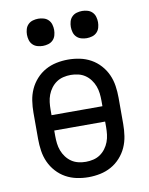

<svg xmlns="http://www.w3.org/2000/svg" viewBox="-84 -793 667 862"><g transform="rotate(-10 250.0 -362.0)"><path d="M250 8Q223 8 196.5 2.5Q170 -3 146.5 -16Q123 -29 104.5 -49.5Q86 -70 75 -94.5Q64 -119 60 -146Q56 -173 56 -200V-320Q56 -347 60 -374Q64 -401 75 -425.5Q86 -450 104.5 -470.5Q123 -491 146.5 -504Q170 -517 196.5 -522.5Q223 -528 250 -528Q277 -528 303.5 -522.5Q330 -517 353.5 -504Q377 -491 395.5 -470.5Q414 -450 425 -425.5Q436 -401 440 -374Q444 -347 444 -320V-200Q444 -173 440 -146Q436 -119 425 -94.5Q414 -70 395.5 -49.5Q377 -29 353.5 -16Q330 -3 303.5 2.5Q277 8 250 8ZM134 -295H366V-320Q366 -337 364 -354Q362 -371 356 -387Q350 -403 339.5 -417Q329 -431 315 -440.5Q301 -450 284 -454Q267 -458 250 -458Q233 -458 216 -454Q199 -450 185 -440.5Q171 -431 160.5 -417Q150 -403 144 -387Q138 -371 136 -354Q134 -337 134 -320ZM250 -62Q267 -62 284 -66Q301 -70 315 -79.5Q329 -89 339.5 -103Q350 -117 356 -133Q362 -149 364 -166Q366 -183 366 -200V-225H134V-200Q134 -183 136 -166Q138 -149 144 -133Q150 -117 160.5 -103Q171 -89 185 -79.5Q199 -70 216 -66Q233 -62 250 -62ZM350 -608Q338 -608 325.5 -611.5Q313 -615 304 -624Q295 -633 291.5 -645.5Q288 -658 288 -670Q288 -682 291.5 -694.5Q295 -707 304 -716Q313 -725 325.5 -728.5Q338 -732 350 -732Q362 -732 374.5 -728.5Q387 -725 396 -716Q405 -707 408.5 -694.5Q412 -682 412 -670Q412 -658 408.5 -645.5Q405 -633 396 -624Q387 -615 374.5 -611.5Q362 -608 350 -608ZM150 -608Q138 -608 125.5 -611.5Q113 -615 104 -624Q95 -633 91.5 -645.5Q88 -658 88 -670Q88 -682 91.5 -694.5Q95 -707 104 -716Q113 -725 125.5 -728.5Q138 -732 150 -732Q162 -732 174.5 -728.5Q187 -725 196 -716Q205 -707 208.5 -694.5Q212 -682 212 -670Q212 -658 208.5 -645.5Q205 -633 196 -624Q187 -615 174.5 -611.5Q162 -608 150 -608Z"/></g></svg>

Font: Iosevka Custom
Style: Regular
Weight: 400
Monospace: yes
Designer: Belleve Invis
Foundry: Belleve Invis
Version: Version 32.5.0; ttfautohint (v1.8.4)